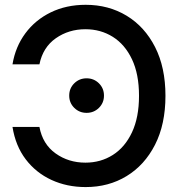

<svg xmlns="http://www.w3.org/2000/svg" viewBox="-20 -757 733 787"><path d="M331.1 -737.3Q425.3 -737.3 499.3 -692.4Q573.2 -647.5 615.7 -564Q658.2 -480.5 658.2 -364.3Q658.2 -247.6 615.5 -163.8Q572.8 -80.1 499 -35.2Q425.3 9.8 331.1 9.8Q254.4 9.8 190.9 -19.5Q127.4 -48.8 85.4 -104Q43.5 -159.2 31.2 -236.8H141.6Q154.8 -166 207.8 -128.2Q260.7 -90.3 330.1 -90.3Q392.6 -90.3 442.4 -121.8Q492.2 -153.3 521 -214.6Q549.8 -275.9 549.8 -364.3Q549.8 -453.1 521 -513.9Q492.2 -574.7 442.4 -606Q392.6 -637.2 330.1 -637.2Q261.7 -637.2 208.7 -600.1Q155.8 -563 141.6 -493.2H31.2Q43 -564.9 83.7 -620.1Q124.5 -675.3 188 -706.3Q251.5 -737.3 331.1 -737.3ZM335 -294.4Q305.2 -294.4 284.4 -314.9Q263.7 -335.4 263.7 -365.2Q263.7 -395 284.4 -415.5Q305.2 -436 335 -436Q364.7 -436 385.5 -415.5Q406.2 -395 406.2 -365.2Q406.2 -335.4 385.5 -314.9Q364.7 -294.4 335 -294.4Z"/></svg>

Font: Inter Tight Medium
Style: Regular
Weight: 500
Designer: Rasmus Andersson
Foundry: rsms
Version: Version 3.004; ttfautohint (v1.8.4.7-5d5b)